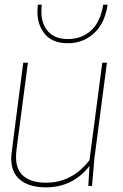

<svg xmlns="http://www.w3.org/2000/svg" viewBox="-20 -800 530 826"><path d="M178 6Q107 6 67.5 -25.5Q28 -57 28 -121Q30 -149 80 -530H100L51 -156Q49 -139 49 -124Q49 -68 83 -41Q117 -14 178 -14Q290 -14 365 -111L420 -530H440L386 -118L376 0H360L365 -86Q293 6 178 6ZM272 -614Q206 -614 173.5 -653Q141 -692 141 -749Q141 -764 143 -780H160Q158 -765 158 -751Q158 -697 187 -664.5Q216 -632 272 -632Q331 -632 371.5 -668.5Q412 -705 424 -780H443Q431 -699 384 -656.5Q337 -614 272 -614Z"/></svg>

Font: Tanohe Sans Thin
Style: Italic
Weight: 100
Designer: Village Type and Design LLC & Cristiano Sobral
Foundry: Cooper Hewitt Smithsonian Design Museum
Version: Version 1.00;September 29, 2021;FontCreator 13.0.0.2655 64-b